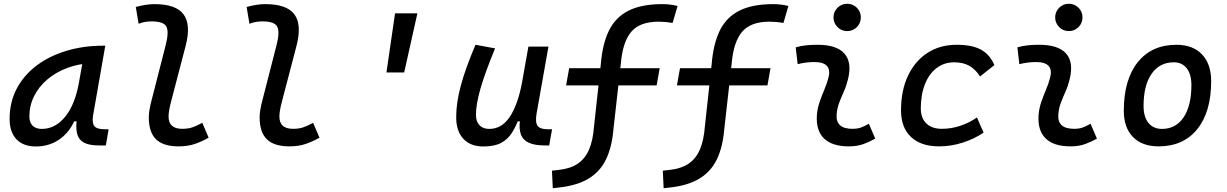

<svg xmlns="http://www.w3.org/2000/svg" viewBox="-20 -764 6485 1015"><path d="M169.4 10.3Q103 10.3 66.9 -27.8Q30.8 -65.9 30.8 -135.3Q30.8 -223.1 68.1 -294.7Q105.5 -366.2 172.9 -417Q240.2 -467.8 330.6 -495.1Q420.9 -522.5 526.9 -522.5H536.6L472.2 -154.8Q465.3 -115.7 478.3 -98.1Q491.2 -80.6 534.2 -80.6H554.2L539.6 4.9H504.9Q467.3 4.9 442.1 -2.7Q417 -10.3 403.1 -26.6Q389.2 -43 385.3 -69.8Q381.3 -96.7 386.2 -135.3L414.6 -122.6H357.9L383.8 -150.9Q356.9 -74.2 300.8 -32Q244.6 10.3 169.4 10.3ZM201.2 -82.5Q271.5 -82.5 323.7 -146Q376 -209.5 397 -325.7L422.4 -467.3L461.9 -429.7Q393.6 -426.8 334.2 -404.3Q274.9 -381.8 230.2 -344Q185.5 -306.2 160.4 -256.1Q135.3 -206.1 135.3 -147.5Q135.3 -116.2 152.6 -99.4Q169.9 -82.5 201.2 -82.5Z M924.3 9.8Q843.3 9.8 804.9 -27.6Q766.6 -64.9 766.6 -143.6Q766.6 -161.1 770 -182.6Q773.4 -204.1 780.8 -231.9L856.4 -527.3Q873.5 -593.8 860.1 -622.3Q846.7 -650.9 781.2 -650.9Q764.6 -650.9 747.3 -648.2Q730 -645.5 712.9 -638.2L697.8 -727.1Q722.2 -733.9 747.1 -738Q772 -742.2 796.9 -742.2Q910.2 -742.2 950.4 -688Q990.7 -633.8 961.4 -521.5L885.7 -231.9Q877.9 -203.1 874.5 -182.6Q871.1 -162.1 871.1 -147.9Q871.1 -83 943.4 -83Q973.1 -83 995.6 -90.3Q1018.1 -97.7 1049.3 -114.7L1083 -36.1Q1048.8 -16.6 1011 -3.4Q973.1 9.8 924.3 9.8Z M1510.3 9.8Q1429.2 9.8 1390.9 -27.6Q1352.5 -64.9 1352.5 -143.6Q1352.5 -161.1 1356 -182.6Q1359.4 -204.1 1366.7 -231.9L1442.4 -527.3Q1459.5 -593.8 1446 -622.3Q1432.6 -650.9 1367.2 -650.9Q1350.6 -650.9 1333.3 -648.2Q1315.9 -645.5 1298.8 -638.2L1283.7 -727.1Q1308.1 -733.9 1333 -738Q1357.9 -742.2 1382.8 -742.2Q1496.1 -742.2 1536.4 -688Q1576.7 -633.8 1547.4 -521.5L1471.7 -231.9Q1463.9 -203.1 1460.4 -182.6Q1457 -162.1 1457 -147.9Q1457 -83 1529.3 -83Q1559.1 -83 1581.5 -90.3Q1604 -97.7 1635.3 -114.7L1668.9 -36.1Q1634.8 -16.6 1596.9 -3.4Q1559.1 9.8 1510.3 9.8Z M2022.9 -380.9 2068.4 -693.4H2186.5L2116.7 -380.9Z M2535.2 10.3Q2466.8 10.3 2429.2 -30.5Q2391.6 -71.3 2391.6 -145Q2391.6 -219.7 2415.8 -310.3Q2439.9 -400.9 2493.7 -527.3L2597.2 -508.3Q2543.9 -378.9 2520 -295.7Q2496.1 -212.4 2496.1 -157.2Q2496.1 -121.6 2514.6 -102.1Q2533.2 -82.5 2566.9 -82.5Q2631.8 -82.5 2674.3 -145.3Q2716.8 -208 2739.3 -325.7L2730.5 -122.6H2698.2L2726.1 -146Q2709 -98.1 2687 -63Q2665 -27.8 2629.6 -8.8Q2594.2 10.3 2535.2 10.3ZM2860.4 4.9Q2807.6 4.9 2776.4 -9Q2745.1 -22.9 2733.9 -52.7Q2722.7 -82.5 2729 -129.9L2723.1 -234.9L2773.4 -517.6H2879.4L2816.9 -165.5Q2808.6 -118.7 2821.5 -99.6Q2834.5 -80.6 2877.4 -80.6H2898.4L2883.3 4.9Z M2902.3 231 2897.9 138.2 2933.6 134.3Q2996.1 127.4 3035.2 100.6Q3074.2 73.7 3094.5 25.4Q3114.7 -22.9 3120.1 -93.8L3156.2 -424.8Q3165 -533.7 3200 -603.8Q3234.9 -673.8 3303.5 -708Q3372.1 -742.2 3481 -742.2Q3523.4 -742.2 3562 -732.4L3535.6 -642.6Q3513.2 -646.5 3495.8 -647.9Q3478.5 -649.4 3461.9 -649.4Q3362.3 -649.4 3317.1 -595.9Q3272 -542.5 3262.2 -429.7L3222.7 -79.1Q3214.8 14.2 3183.6 78.6Q3152.3 143.1 3092.3 179.7Q3032.2 216.3 2937 227.1ZM2972.7 -312.5 2988.8 -403.3H3467.3L3451.2 -312.5Z M3488.3 231 3483.9 138.2 3519.5 134.3Q3582 127.4 3621.1 100.6Q3660.2 73.7 3680.4 25.4Q3700.7 -22.9 3706.1 -93.8L3742.2 -424.8Q3751 -533.7 3785.9 -603.8Q3820.8 -673.8 3889.4 -708Q3958 -742.2 4066.9 -742.2Q4109.4 -742.2 4147.9 -732.4L4121.6 -642.6Q4099.1 -646.5 4081.8 -647.9Q4064.5 -649.4 4047.9 -649.4Q3948.2 -649.4 3903.1 -595.9Q3857.9 -542.5 3848.1 -429.7L3808.6 -79.1Q3800.8 14.2 3769.5 78.6Q3738.3 143.1 3678.2 179.7Q3618.2 216.3 3522.9 227.1ZM3558.6 -312.5 3574.7 -403.3H4053.2L4037.1 -312.5Z M4458.5 -599.6Q4428.7 -599.6 4407.5 -620.8Q4386.2 -642.1 4386.2 -671.9Q4386.2 -702.1 4407.5 -723.1Q4428.7 -744.1 4458.5 -744.1Q4488.8 -744.1 4509.8 -723.1Q4530.8 -702.1 4530.8 -671.9Q4530.8 -642.1 4509.8 -620.8Q4488.8 -599.6 4458.5 -599.6ZM4573.2 -109.9 4606.9 -31.2Q4577.1 -14.2 4543.9 -2.2Q4510.7 9.8 4467.8 9.8Q4379.4 9.8 4336.4 -31.7Q4293.5 -73.2 4298.3 -153.3Q4300.8 -189.9 4312.7 -224.6Q4324.7 -259.3 4338.6 -292Q4352.5 -324.7 4359.9 -355Q4370.1 -395 4351.3 -415.5Q4332.5 -436 4286.1 -436Q4239.7 -436 4196.8 -424.8L4186.5 -513.7Q4215.3 -522 4244.1 -524.7Q4272.9 -527.3 4301.8 -527.3Q4402.8 -527.3 4443.8 -481.2Q4484.9 -435.1 4462.9 -345.2Q4454.6 -310.5 4441.2 -280.5Q4427.7 -250.5 4416.5 -221.2Q4405.3 -191.9 4402.8 -157.7Q4397.5 -83 4486.8 -83Q4511.2 -83 4529.5 -89.1Q4547.9 -95.2 4573.2 -109.9Z M4959 -83Q5009.8 -83 5058.3 -99.6Q5106.9 -116.2 5144.5 -143.1L5179.7 -63Q5131.8 -30.3 5070.3 -10.3Q5008.8 9.8 4944.8 9.8Q4848.6 9.8 4795.9 -40Q4743.2 -89.8 4743.2 -180.2Q4743.2 -285.2 4779.8 -363Q4816.4 -440.9 4882.6 -484.1Q4948.7 -527.3 5037.6 -527.3Q5117.7 -527.3 5165 -502Q5212.4 -476.6 5236.8 -419.9L5161.1 -359.9Q5135.7 -398.9 5103 -416.7Q5070.3 -434.6 5023.9 -434.6Q4971.2 -434.6 4931.4 -404.3Q4891.6 -374 4869.9 -319.3Q4848.1 -264.6 4847.7 -190.9Q4848.1 -139.6 4877.2 -111.3Q4906.2 -83 4959 -83Z M5630.4 -599.6Q5600.6 -599.6 5579.3 -620.8Q5558.1 -642.1 5558.1 -671.9Q5558.1 -702.1 5579.3 -723.1Q5600.6 -744.1 5630.4 -744.1Q5660.6 -744.1 5681.6 -723.1Q5702.6 -702.1 5702.6 -671.9Q5702.6 -642.1 5681.6 -620.8Q5660.6 -599.6 5630.4 -599.6ZM5745.1 -109.9 5778.8 -31.2Q5749 -14.2 5715.8 -2.2Q5682.6 9.8 5639.6 9.8Q5551.3 9.8 5508.3 -31.7Q5465.3 -73.2 5470.2 -153.3Q5472.7 -189.9 5484.6 -224.6Q5496.6 -259.3 5510.5 -292Q5524.4 -324.7 5531.7 -355Q5542 -395 5523.2 -415.5Q5504.4 -436 5458 -436Q5411.6 -436 5368.7 -424.8L5358.4 -513.7Q5387.2 -522 5416 -524.7Q5444.8 -527.3 5473.6 -527.3Q5574.7 -527.3 5615.7 -481.2Q5656.7 -435.1 5634.8 -345.2Q5626.5 -310.5 5613 -280.5Q5599.6 -250.5 5588.4 -221.2Q5577.1 -191.9 5574.7 -157.7Q5569.3 -83 5658.7 -83Q5683.1 -83 5701.4 -89.1Q5719.7 -95.2 5745.1 -109.9Z M6104.5 9.8Q6018.1 9.8 5969.5 -39.8Q5920.9 -89.4 5920.9 -177.7Q5920.9 -342.8 5994.6 -435.1Q6068.4 -527.3 6199.2 -527.3Q6285.6 -527.3 6334.2 -476.6Q6382.8 -425.8 6382.8 -335Q6382.8 -172.4 6309.3 -81.3Q6235.8 9.8 6104.5 9.8ZM6122.6 -82.5Q6195.8 -82.5 6237.1 -143.8Q6278.3 -205.1 6278.3 -314Q6278.3 -370.6 6253.9 -402.6Q6229.5 -434.6 6185.1 -434.6Q6109.9 -434.6 6067.6 -373.5Q6025.4 -312.5 6025.4 -203.6Q6025.4 -146.5 6051 -114.5Q6076.7 -82.5 6122.6 -82.5Z"/></svg>

Font: Cascadia Code
Style: Italic
Weight: 400
Italic angle: -10°
Designer: Aaron Bell
Foundry: Saja Typeworks
Version: Version 2407.024